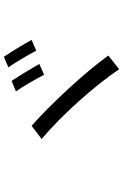

<svg xmlns="http://www.w3.org/2000/svg" viewBox="159 -894 638 996"><g transform="rotate(-90 478.0 -396.0)"><path d="M556.1 -654.8 502.1 -632.1C527 -598 567.1 -526.3 588.1 -486.2L644.2 -511C623.2 -547.9 580.3 -619.7 556.1 -654.8ZM681.1 -695 626.1 -671.2C652 -638.1 691.1 -567.8 713.1 -527L769.2 -551.1C748.2 -589.1 705.3 -660.9 681.1 -695ZM323.2 -551.1 255 -498.9C376.1 -398.1 533.7 -221.9 616.8 -96.9L687.9 -153.1C603 -272 432.2 -456 323.2 -551.1Z"/></g></svg>

Font: Karasuma Gothic
Style: Regular
Weight: 400
Designer: Rasmus Andersson, Ryoko Nishizuka
Foundry: Genbu
Version: Version 1.00